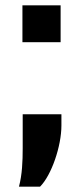

<svg xmlns="http://www.w3.org/2000/svg" viewBox="-20 -566 312 719"><path d="M64 -408H207V-546H64ZM51 133H130C173 90 210 -19 210 -96V-138H65V-11C65 38 63 88 51 133Z"/></svg>

Font: Kathrein 77 Bold Condensed
Style: Regular
Weight: 700
Width: 3
Designer: Lazydogs Typefoundry, based on Open Sans by Ascender Corporation
Foundry: Lazydogs Typefoundry
Version: Version 1.003;PS 001.003;hotconv 1.0.88;makeotf.lib2.5.64775